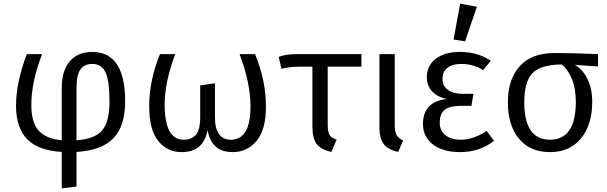

<svg xmlns="http://www.w3.org/2000/svg" viewBox="-20 -823 3334 1054"><path d="M400 -336V-53Q501 -60 541 -107.5Q581 -155 581 -266Q581 -381 559 -426.5Q537 -472 487 -472Q445 -472 422.5 -443.5Q400 -415 400 -336ZM667 -267Q667 -131 602.5 -64Q538 3 400 11V201L319 211V11Q188 3 128 -60Q68 -123 68 -243Q68 -369 127 -526H211Q152 -372 152 -249Q152 -150 192.5 -105.5Q233 -61 319 -53V-340Q319 -436 363.5 -487Q408 -538 486 -538Q667 -538 667 -267Z M1295 -526H1380Q1440 -380 1440 -238Q1440 -111 1388.5 -49.5Q1337 12 1257 12Q1139 12 1120 -110Q1107 -46 1072 -17Q1037 12 976 12Q898 12 848.5 -49.5Q799 -111 799 -239Q799 -380 858 -526H942Q884 -373 884 -249Q884 -56 988 -56Q1031 -56 1055 -82.5Q1079 -109 1079 -181V-354L1160 -366V-180Q1160 -56 1248 -56Q1355 -56 1355 -239Q1355 -368 1295 -526Z M1779 -457V-137Q1779 -98 1790 -81Q1801 -64 1828 -57L1799 11Q1741 -2 1718 -33.5Q1695 -65 1695 -127V-457H1620Q1564 -456 1525 -445L1510 -511Q1549 -526 1613 -526H1964V-457Z M2147 -526V-137Q2147 -99 2157 -81.5Q2167 -64 2193 -52L2166 11Q2108 -2 2085.5 -33.5Q2063 -65 2063 -127V-526Z M2505 -538Q2604 -538 2674 -489L2632 -438Q2578 -472 2513 -472Q2463 -472 2436 -450.5Q2409 -429 2409 -389Q2409 -352 2438.5 -330Q2468 -308 2518 -308H2579L2568 -242H2512Q2449 -242 2421.5 -220.5Q2394 -199 2394 -149Q2394 -107 2424.5 -81.5Q2455 -56 2510 -56Q2578 -56 2652 -104L2692 -50Q2614 12 2505 12Q2413 12 2357.5 -29.5Q2302 -71 2302 -143Q2302 -265 2434 -280Q2381 -290 2352 -321.5Q2323 -353 2323 -398Q2323 -463 2372.5 -500.5Q2422 -538 2505 -538ZM2598 -786 2533 -596 2470 -606 2506 -803Z M2999 -56Q3141 -56 3141 -264Q3141 -338 3119 -390.5Q3097 -443 3063 -469Q2947 -468 2902.5 -421Q2858 -374 2858 -262Q2858 -56 2999 -56ZM3263 -458 3136 -467Q3178 -443 3204.5 -390Q3231 -337 3231 -264Q3231 -138 3169.5 -63Q3108 12 2999 12Q2890 12 2829 -61.5Q2768 -135 2768 -262Q2768 -387 2833 -459.5Q2898 -532 3026 -532Q3125 -532 3263 -526Z"/></svg>

Font: FiraSans
Style: Regular
Weight: 350
Designer: Carrois Corporate & Edenspiekermann AG
Foundry: Carrois Corporate GbR & Edenspiekermann AG
Version: Version 3.106;PS 003.106;hotconv 1.0.70;makeotf.lib2.5.58329